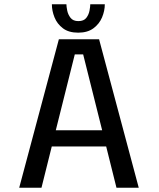

<svg xmlns="http://www.w3.org/2000/svg" viewBox="-20 -885 750 905"><path d="M529 0 480.5 -194.5H224L175.5 0H70.5L257.5 -700H447L634 0ZM332.5 -628.5 243 -271H461.5L372 -628.5ZM474 -865Q474 -834 461 -803Q448 -772 420.2 -751.5Q392.5 -731 348.5 -731Q304 -731 276.8 -751.5Q249.5 -772 237 -803Q224.5 -834 224.5 -865H293Q293 -854.5 296.8 -835.5Q300.5 -816.5 312.5 -801Q324.5 -785.5 349.5 -785.5Q375 -785.5 386.8 -800.8Q398.5 -816 402 -835.2Q405.5 -854.5 405.5 -865Z"/></svg>

Font: League Mono
Style: Regular
Weight: 400
Width: 6
Designer: Tyler Finck
Foundry: The League of Moveable Type / Tyler Finck
Version: Version 2.300;RELEASE